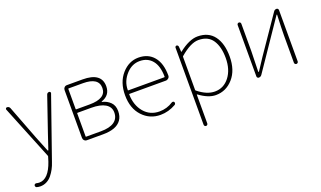

<svg xmlns="http://www.w3.org/2000/svg" viewBox="-78 -1010 2891 1727"><g transform="rotate(-20 1368.0 -146.5)"><path d="M74.2 247.1Q55.7 247.1 39.1 242.2Q32.2 240.2 28.8 233.4Q25.4 226.6 27.3 219.7Q29.3 212.9 35.2 210Q41 207 47.9 208Q62.5 211.9 76.2 211.9Q165 211.9 215.8 63.5L229.5 19.5Q231.4 14.6 229.5 10.7L20.5 -505.9Q19.5 -507.8 19.5 -510.7Q19.5 -514.6 21.5 -518.6Q25.4 -524.4 33.2 -524.4Q52.7 -524.4 60.5 -505.9L185.5 -179.7Q216.8 -98.6 244.1 -34.2Q245.1 -32.2 247.6 -32.2Q250 -32.2 251 -34.2Q258.8 -56.6 299.8 -179.7L412.1 -506.8Q418 -524.4 436.5 -524.4Q443.4 -524.4 447.3 -518.6Q450.2 -514.6 450.2 -510.7Q450.2 -508.8 449.2 -506.8L245.1 77.1Q234.4 110.4 219.2 138.7Q204.1 167 183.6 192.4Q163.1 217.8 134.8 232.4Q106.4 247.1 74.2 247.1Z M607.4 0Q592.8 0 583 -10.3Q573.2 -20.5 573.2 -35.2V-492.2Q573.2 -506.8 583 -517.1Q592.8 -527.3 607.4 -527.3H757.8Q937.5 -527.3 937.5 -397.5Q937.5 -310.5 852.5 -282.2Q850.6 -282.2 850.6 -280.3Q850.6 -278.3 852.5 -277.3Q899.4 -266.6 930.7 -235.4Q961.9 -204.1 961.9 -150.4Q961.9 -99.6 938 -65.9Q914.1 -32.2 870.1 -16.1Q826.2 0 763.7 0ZM608.4 -298.8Q608.4 -293.9 613.3 -293.9H739.3Q899.4 -293.9 899.4 -394.5Q899.4 -494.1 749 -494.1H613.3Q608.4 -494.1 608.4 -489.3ZM608.4 -36.1Q608.4 -32.2 613.3 -32.2H752.9Q837.9 -32.2 881.3 -62.5Q924.8 -92.8 924.8 -151.4Q924.8 -204.1 877.9 -232.4Q831.1 -260.7 744.1 -260.7H613.3Q608.4 -260.7 608.4 -256.8Z M1309.6 12.7Q1207 12.7 1137.7 -62Q1068.4 -136.7 1068.4 -261.7Q1068.4 -385.7 1136.2 -462.9Q1204.1 -540 1295.9 -540Q1388.7 -540 1441.9 -476.6Q1495.1 -413.1 1495.1 -296.9V-295.9Q1495.1 -281.2 1483.9 -271Q1472.7 -260.7 1458 -260.7H1111.3Q1106.4 -260.7 1106.4 -256.8Q1108.4 -152.3 1164.6 -85.9Q1220.7 -19.5 1311.5 -19.5Q1382.8 -19.5 1442.4 -58.6Q1448.2 -61.5 1455.1 -60.1Q1461.9 -58.6 1464.8 -52.7Q1467.8 -45.9 1465.8 -39.1Q1463.9 -32.2 1458 -28.3Q1386.7 12.7 1309.6 12.7ZM1107.4 -297.9Q1107.4 -293.9 1111.3 -293.9H1455.1Q1460 -293.9 1460 -297.9V-298.8Q1459 -401.4 1415 -454.1Q1371.1 -506.8 1295.9 -506.8Q1223.6 -506.8 1169.9 -450.2Q1107.4 -383.8 1107.4 -297.9Z M1680.7 -416Q1676.8 -413.1 1676.8 -409.2V-92.8Q1676.8 -87.9 1680.7 -85Q1763.7 -17.6 1840.8 -17.6Q1925.8 -17.6 1980 -87.9Q2034.2 -158.2 2034.2 -268.6Q2034.2 -376 1991.7 -439.9Q1949.2 -503.9 1857.4 -503.9Q1783.2 -503.9 1680.7 -416ZM1641.6 227.5V-508.8Q1641.6 -515.6 1646 -520Q1650.4 -524.4 1656.2 -524.4Q1662.1 -524.4 1667 -520Q1671.9 -515.6 1672.9 -508.8L1676.8 -457Q1676.8 -456.1 1677.7 -456.1Q1678.7 -456.1 1679.7 -457Q1782.2 -537.1 1860.4 -537.1Q1964.8 -537.1 2018.6 -465.3Q2072.3 -393.6 2072.3 -268.6Q2072.3 -138.7 2004.4 -61.5Q1936.5 15.6 1837.9 15.6Q1766.6 15.6 1680.7 -47.9Q1676.8 -49.8 1676.8 -45.9V227.5Q1676.8 235.4 1671.9 240.7Q1667 246.1 1659.2 246.1Q1651.4 246.1 1646.5 240.7Q1641.6 235.4 1641.6 227.5Z M2253.9 0Q2246.1 0 2241.2 -5.4Q2236.3 -10.7 2236.3 -17.6V-508.8Q2236.3 -516.6 2241.2 -522Q2246.1 -527.3 2253.9 -527.3Q2261.7 -527.3 2266.6 -522Q2271.5 -516.6 2271.5 -508.8V-249Q2271.5 -224.6 2266.6 -51.8Q2266.6 -48.8 2269 -48.8Q2271.5 -48.8 2273.4 -50.8Q2284.2 -67.4 2310.5 -107.4Q2336.9 -147.5 2347.7 -164.1L2585.9 -511.7Q2595.7 -527.3 2614.3 -527.3Q2621.1 -527.3 2626.5 -522Q2631.8 -516.6 2631.8 -508.8V-17.6Q2631.8 -10.7 2626.5 -5.4Q2621.1 0 2613.8 0Q2606.4 0 2601.1 -5.4Q2595.7 -10.7 2595.7 -17.6V-277.3Q2595.7 -335.9 2601.6 -475.6Q2601.6 -477.5 2599.1 -477.5Q2596.7 -477.5 2595.7 -475.6L2519.5 -363.3L2282.2 -14.6Q2271.5 0 2253.9 0Z"/></g></svg>

Font: Gen Jyuu Gothic ExtraLight
Style: Regular
Weight: 100
Designer: [Source Han Sans]
Ryoko NISHIZUKA  (kana & ideographs); Paul D. Hunt (Latin, Greek & Cyrillic); Wenlong ZHANG  (bopomofo
Version: Version 1.002.20150607